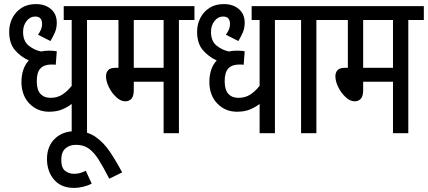

<svg xmlns="http://www.w3.org/2000/svg" viewBox="-20 -652 2095 940"><path d="M482 -554H406V0H331V-143Q310 -127 283.5 -116Q257 -105 220 -105Q163 -105 124 -145Q85 -185 85 -252Q85 -281 93.5 -308.5Q102 -336 121 -356Q80 -375 52.5 -407.5Q25 -440 25 -497Q25 -533 40.5 -563.5Q56 -594 85 -613Q114 -632 156 -632Q201 -632 229.5 -607.5Q258 -583 258 -541Q258 -514 248.5 -492.5Q239 -471 227 -451L166 -482Q173 -491 179.5 -505Q186 -519 186 -535Q186 -551 178.5 -561Q171 -571 152 -571Q127 -571 110 -549Q93 -527 93 -496Q93 -451 120 -429Q147 -407 181 -400Q199 -404 221 -404Q242 -404 258 -401L253 -335Q247 -336 241 -336Q235 -336 230 -336Q196 -336 178 -317Q160 -298 160 -255Q160 -212 178 -192.5Q196 -173 227 -173Q261 -173 286 -189.5Q311 -206 331 -232V-554H292V-622H482Z M429 247Q410 257 386.5 262.5Q363 268 343 268Q279 268 244.5 227.5Q210 187 210 126Q210 65 248 27.5Q286 -10 350 -10Q407 -10 447 17.5Q487 45 518 91Q549 137 578 192L515 223Q486 166 462.5 129Q439 92 413.5 74.5Q388 57 352 57Q320 57 300 75Q280 93 280 131Q280 170 299 184.5Q318 199 342 199Q359 199 372.5 195Q386 191 400 184Z M856 -554V0H781V-252H635V-212Q635 -181 623.5 -168.5Q612 -156 593 -156Q571 -156 549 -176.5Q527 -197 513 -225.5Q499 -254 499 -279Q499 -296 509 -308Q519 -320 546 -320H560V-554H470V-622H932V-554ZM781 -554H635V-320H781Z M1402 -554H1326V0H1251V-143Q1230 -127 1203.5 -116Q1177 -105 1140 -105Q1083 -105 1044 -145Q1005 -185 1005 -252Q1005 -281 1013.5 -308.5Q1022 -336 1041 -356Q1000 -375 972.5 -407.5Q945 -440 945 -497Q945 -533 960.5 -563.5Q976 -594 1005 -613Q1034 -632 1076 -632Q1121 -632 1149.5 -607.5Q1178 -583 1178 -541Q1178 -514 1168.5 -492.5Q1159 -471 1147 -451L1086 -482Q1093 -491 1099.5 -505Q1106 -519 1106 -535Q1106 -551 1098.5 -561Q1091 -571 1072 -571Q1047 -571 1030 -549Q1013 -527 1013 -496Q1013 -451 1040 -429Q1067 -407 1101 -400Q1119 -404 1141 -404Q1162 -404 1178 -401L1173 -335Q1167 -336 1161 -336Q1155 -336 1150 -336Q1116 -336 1098 -317Q1080 -298 1080 -255Q1080 -212 1098 -192.5Q1116 -173 1147 -173Q1181 -173 1206 -189.5Q1231 -206 1251 -232V-554H1212V-622H1402Z M1529 -554V0H1454V-554H1390V-622H1605V-554Z M1979 -554V0H1904V-252H1758V-212Q1758 -181 1746.5 -168.5Q1735 -156 1716 -156Q1694 -156 1672 -176.5Q1650 -197 1636 -225.5Q1622 -254 1622 -279Q1622 -296 1632 -308Q1642 -320 1669 -320H1683V-554H1593V-622H2055V-554ZM1904 -554H1758V-320H1904Z"/></svg>

Font: Noto Sans ExtraCondensed
Style: Regular
Weight: 400
Width: 2
Designer: Monotype Design Team
Foundry: Monotype Imaging Inc.
Version: Version 2.013; ttfautohint (v1.8.4.7-5d5b)